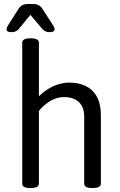

<svg xmlns="http://www.w3.org/2000/svg" viewBox="-20 -945 605 967"><path d="M146 -925H121C101 -925 85 -918 75 -903L19 -815C15 -808 13 -802 13 -797C13 -788 21 -783 36 -783H38C52 -783 62 -787 72 -796L133 -870L196 -796C206 -787 216 -783 229 -783H231C247 -783 255 -789 255 -798C255 -803 253 -809 249 -815L192 -903C182 -918 166 -925 146 -925ZM136 -752H132C104 -752 92 -744 92 -730V-20C92 -6 104 2 132 2H136C164 2 176 -6 176 -20V-386C176 -386 227 -456 302 -456C370 -456 404 -418 404 -359V-20C404 -6 416 2 444 2H448C476 2 488 -6 488 -20V-367C488 -503 393 -529 329 -529C265 -529 211 -495 176 -460V-730C176 -744 164 -752 136 -752Z"/></svg>

Font: Asap
Style: Regular
Weight: 400
Designer: Pablo Cosgaya
Foundry: Pablo Cosgaya
Version: Version 1.007;PS 001.007;hotconv 1.0.70;makeotf.lib2.5.58329